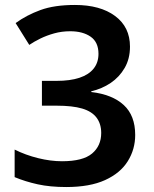

<svg xmlns="http://www.w3.org/2000/svg" viewBox="-20 -744 620 774"><path d="M504 -556Q504 -507 482.5 -470Q461 -433 426 -409.5Q391 -386 348 -376V-373Q433 -363 479 -320.5Q525 -278 525 -200Q525 -142 495 -94Q465 -46 403.5 -18Q342 10 247 10Q182 10 132 -1Q82 -12 39 -30V-141Q83 -119 133.5 -106.5Q184 -94 230 -94Q314 -94 351 -125Q388 -156 388 -208Q388 -245 369 -270Q350 -295 311 -306.5Q272 -318 208 -318H149V-418H208Q263 -418 300.5 -430.5Q338 -443 357.5 -467.5Q377 -492 377 -527Q377 -574 345.5 -596Q314 -618 263 -618Q229 -618 198.5 -609.5Q168 -601 142.5 -588.5Q117 -576 98 -563L43 -651Q87 -683 143 -703.5Q199 -724 282 -724Q384 -724 444 -679.5Q504 -635 504 -556Z"/></svg>

Font: Noto Sans Hebrew Thin SemiBold
Style: Regular
Weight: 600
Version: Version 3.001